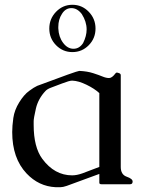

<svg xmlns="http://www.w3.org/2000/svg" viewBox="-20 -759 604 791"><path d="M316.9 -701.2Q298.3 -725.6 274.2 -725.6Q250 -725.6 235.4 -702.1Q220.2 -679.2 220.2 -647.9Q220.2 -645 220.2 -642.1Q221.7 -606.9 240 -582.5Q258.3 -558.1 282.7 -558.1Q307.1 -558.1 322.3 -581.5Q336.9 -610.4 336.9 -637.7Q336.9 -669.9 316.9 -701.2ZM210.9 -710.4Q238.8 -739.3 278.3 -739.3Q317.9 -739.3 345.7 -710.4Q373.5 -681.6 373.5 -641.4Q373.5 -601.1 345.7 -572.8Q317.9 -544.4 278.3 -544.4Q238.8 -544.4 210.9 -572.8Q183.1 -601.1 183.1 -641.4Q183.1 -681.6 210.9 -710.4ZM276.4 -426.8Q266.1 -426.8 235.4 -415Q204.6 -403.3 189.7 -397.7Q174.8 -392.1 167.5 -384.3Q137.2 -352.1 127.9 -311.8Q118.7 -271.5 118.7 -259.8V-246.6Q118.7 -245.1 118.7 -244.1Q118.7 -152.8 154.3 -104.5Q204.6 -36.6 277.3 -36.6Q296.4 -36.6 319.6 -44.9Q342.8 -53.2 389.2 -71.3V-375.5Q369.1 -394 336.4 -409.9Q303.7 -425.8 278.3 -426.8ZM229 12.2H209Q139.6 8.8 89.4 -44.4Q30.3 -106.9 30.3 -214.8Q30.3 -240.2 34.9 -272.9Q39.6 -305.7 59.1 -337.2Q78.6 -368.7 99.4 -384Q120.1 -399.4 133.3 -405.3Q297.4 -466.8 306.2 -466.8H308.6Q339.8 -465.3 364 -457.5Q388.2 -449.7 402.8 -443.6Q417.5 -437.5 429.4 -437.5Q441.4 -437.5 455.6 -456.5Q458 -460 461.2 -460Q464.4 -460 470.9 -457.5Q477.5 -455.1 477.5 -449.2V-71.3Q477.5 -39.6 502 -31Q526.4 -22.5 526.4 -11.2Q526.4 0 516.1 0H397.5Q389.2 0 389.2 -6.3V-42.5L254.9 6.8Q239.3 12.2 229 12.2Z"/></svg>

Font: Caudex
Style: Regular
Weight: 400
Version: Version 1.04